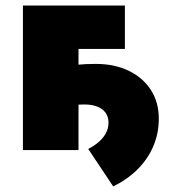

<svg xmlns="http://www.w3.org/2000/svg" viewBox="-20 -540 622 691"><path d="M387.5 131 297.5 -4Q321 -16 337.2 -30.8Q353.5 -45.5 362 -62.5Q370.5 -79.5 370.5 -98Q370.5 -129.5 347.5 -146.8Q324.5 -164 282.5 -164Q266 -164 249 -162.2Q232 -160.5 203.5 -155L201.5 -297Q229.5 -304 258.8 -307Q288 -310 324.5 -310Q392.5 -310 443.5 -285.2Q494.5 -260.5 523 -216.2Q551.5 -172 551.5 -113Q551.5 -60.5 532.2 -14.8Q513 31 476.5 68Q440 105 387.5 131ZM62.5 0V-520H429.5V-364H262.5V0Z"/></svg>

Font: Geologica Roman Black
Style: Regular
Weight: 900
Designer: Sindre Bremnes, Frode Helland
Foundry: Monokrom Skriftforlag AS
Version: Version 1.010;gftools[0.9.28]